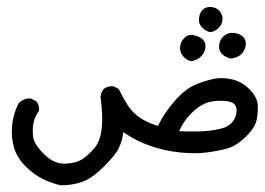

<svg xmlns="http://www.w3.org/2000/svg" viewBox="-20 -265 783 568"><path d="M159.2 283.2Q130.9 276.4 106 264.2Q81.1 252 56.2 227.5Q31.2 203.1 22 173.3Q12.7 143.6 15.6 108.4Q18.6 73.2 34.2 42Q49.8 24.4 71.3 26.4L86.9 34.2Q96.7 44.9 95.7 62.5Q83 79.1 79.1 98.6Q75.2 118.2 78.1 140.1Q81.1 162.1 110.8 191.4Q140.6 220.7 173.3 219.2Q206.1 217.8 224.6 205.1Q243.2 192.4 259.8 172.4Q276.4 152.3 280.8 116.7Q285.2 81.1 277.3 20.5Q279.3 7.8 287.1 -2Q297.9 -10.7 315.4 -9.8L331.1 -2Q343.8 24.4 357.9 46.4Q372.1 68.4 393.6 83Q415 97.7 447.3 107.4Q466.8 67.4 499 31.2Q531.2 -4.9 564 -17.1Q596.7 -29.3 618.7 -32.7Q640.6 -36.1 668 -29.8Q695.3 -23.4 717.8 -1Q740.2 21.5 742.2 43.5Q744.1 65.4 739.3 89.4Q734.4 113.3 706.1 140.6Q677.7 168 648.9 175.3Q620.1 182.6 587.9 186.5Q555.7 190.4 512.2 186Q468.8 181.6 425.8 167Q382.8 152.3 344.7 126Q341.8 151.4 331.5 172.9Q321.3 194.3 286.1 229Q251 263.7 222.2 273.4Q193.4 283.2 159.2 283.2ZM644.5 112.3Q668.9 101.6 676.3 80.6Q683.6 59.6 676.3 46.9Q668.9 34.2 636.7 33.2Q604.5 32.2 583.5 42.5Q562.5 52.7 542.5 73.7Q522.5 94.7 509.8 123Q550.8 125 584 123Q617.2 121.1 644.5 112.3ZM545.9 -84Q533.2 -85.9 522.5 -97.7Q511.7 -109.4 512.7 -125.5Q513.7 -141.6 525.9 -153.3Q538.1 -165 555.2 -160.6Q572.3 -156.2 581.1 -147Q589.8 -137.7 587.4 -122.6Q585 -107.4 573.2 -96.7Q561.5 -85.9 545.9 -84ZM663.1 -91.8Q649.4 -93.8 637.7 -104.5Q626 -115.2 628.4 -132.3Q630.9 -149.4 643.6 -159.7Q656.2 -169.9 673.8 -167.5Q691.4 -165 700.7 -154.3Q710 -143.6 706.1 -127Q702.1 -110.4 690.9 -102.1Q679.7 -93.8 663.1 -91.8ZM602.5 -169.9Q589.8 -171.9 578.1 -183.6Q566.4 -195.3 568.8 -212.4Q571.3 -229.5 581.5 -237.8Q591.8 -246.1 606.9 -244.1Q622.1 -242.2 630.9 -230.5Q639.6 -218.8 638.2 -205.6Q636.7 -192.4 626.5 -182.1Q616.2 -171.9 602.5 -169.9Z"/></svg>

Font: NaikaiFont
Style: Regular
Weight: 400
Version: Version 1.67